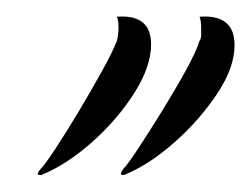

<svg xmlns="http://www.w3.org/2000/svg" viewBox="-20 -658 301 230"><path d="M130 -449Q129 -448 126 -448.5Q123 -449 128 -456Q133 -461 145.5 -480Q158 -499 173.5 -524Q189 -549 202 -572.5Q215 -596 219 -609Q221 -612 221 -615.5Q221 -619 221 -623Q221 -634 219 -638Q261 -641 261 -604Q261 -577 240 -545.5Q219 -514 189 -487.5Q159 -461 130 -449ZM31 -449Q30 -448 26.5 -448.5Q23 -449 29 -456Q34 -461 46.5 -480Q59 -499 74 -524Q89 -549 102 -572.5Q115 -596 120 -609Q122 -617 122 -624Q122 -634 120 -638Q161 -641 161 -605Q161 -578 140.5 -546Q120 -514 90 -487.5Q60 -461 31 -449Z"/></svg>

Font: Birthstone
Style: Regular
Weight: 400
Designer: Robert E. Leuschke
Foundry: Robert E. Leuschke
Version: Version 1.013; ttfautohint (v1.8.3)